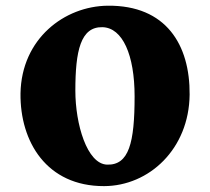

<svg xmlns="http://www.w3.org/2000/svg" viewBox="-20 -631 726 663"><path d="M50.8 -308.6C48.8 -141.6 141.1 12.2 339.4 11.7C494.6 11.2 632.8 -116.2 634.8 -304.2C636.2 -476.1 553.7 -613.3 352.1 -611.3C203.1 -609.9 54.2 -498 50.8 -308.6ZM349.6 -62.5C280.3 -64.9 240.2 -202.6 240.2 -317.9C240.2 -455.6 258.3 -539.1 334 -537.1C403.3 -535.2 444.8 -441.4 444.8 -298.3C444.8 -137.7 425.3 -60.1 349.6 -62.5Z"/></svg>

Font: Merriweather
Style: Heavy
Weight: 900
Designer: Eben Sorkin ( eben@eyebytes.com )
Foundry: Sorkin Type Co.
Version: Version 1.003